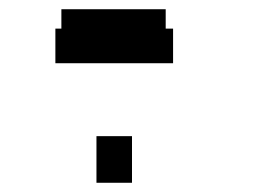

<svg xmlns="http://www.w3.org/2000/svg" viewBox="-20 -498 570 416"><path d="M100 -361V-436H113V-478H339V-436H355V-361ZM189 -102V-203H266V-102Z"/></svg>

Font: TypoPRO Titillium Text
Style: 400 wt
Weight: 400
Designer: Accademia di Belle Arti di Urbino and others
Foundry: Accademia di Belle Arti di Urbino and others.
Version: Version 25.000